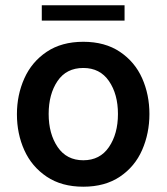

<svg xmlns="http://www.w3.org/2000/svg" viewBox="-20 -698 630 726"><path d="M44 -266Q44 -339 72 -401.5Q100 -464 156.5 -502Q213 -540 295 -540Q377 -540 433.5 -502Q490 -464 517.5 -402Q545 -340 545 -267Q545 -194 517.5 -131Q490 -68 433.5 -30Q377 8 295 8Q213 8 156.5 -30Q100 -68 72 -130Q44 -192 44 -266ZM426 -267Q426 -342 392 -391.5Q358 -441 295 -441Q231 -441 197.5 -391.5Q164 -342 164 -267Q164 -192 198 -142Q232 -92 295 -92Q358 -92 392 -142Q426 -192 426 -267ZM138 -678H451V-620H138Z"/></svg>

Font: Be Vietnam SemiBold
Style: Regular
Weight: 600
Designer: Gabriel Lam
Foundry: TypeRant
Version: Version 4.000